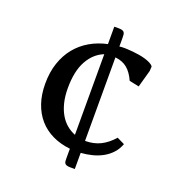

<svg xmlns="http://www.w3.org/2000/svg" viewBox="-127 -763 842 906"><g transform="rotate(20 294.5 -310.5)"><path d="M293.5 -519.5Q244.1 -500 215.3 -448Q186.5 -396 186.5 -310.5Q186.5 -270.5 194.3 -238.5Q202.1 -206.5 216.1 -182.1Q230 -157.7 249.8 -140.9Q269.5 -124 293.5 -114.7ZM525.9 -152.3Q515.6 -125 497.6 -105.5Q479.5 -85.9 456.1 -73Q432.6 -60.1 405 -53Q377.4 -45.9 348.1 -43.9V37.1H326.2Q314 37.1 307.4 34.9Q300.8 32.7 297.6 28.1Q294.4 23.4 293.9 16.1Q293.5 8.8 293.5 -1V-44.9Q243.7 -50.3 203.9 -69.6Q164.1 -88.9 136.5 -120.6Q108.9 -152.3 94 -196Q79.1 -239.7 79.1 -293.9Q79.1 -352.1 95 -398.7Q110.8 -445.3 139.2 -480Q167.5 -514.6 206.8 -537.4Q246.1 -560.1 293.5 -570.3V-657.7H314.9Q326.2 -657.7 332.8 -655.8Q339.4 -653.8 342.8 -649.7Q346.2 -645.5 347.2 -638.7Q348.1 -631.8 348.1 -622.1V-578.1Q355 -579.1 360.8 -579.3Q366.7 -579.6 372.1 -579.6Q377 -579.6 388.7 -579.1Q400.4 -578.6 415.5 -577.1Q430.7 -575.7 447.3 -573Q463.9 -570.3 479 -565.9Q494.1 -561.5 506.1 -555.4Q518.1 -549.3 523.4 -541Q523.4 -530.3 522 -518.1L498 -432.1L449.2 -442.4Q432.1 -480.5 408.4 -500Q384.8 -519.5 348.1 -523.4V-104Q391.1 -104 424.8 -120.6Q458.5 -137.2 487.8 -170.9Z"/></g></svg>

Font: Tienne
Style: Regular
Weight: 400
Designer: vernon adams
Foundry: vernon adams
Version: Version 1.001